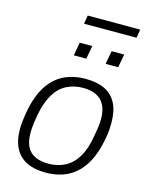

<svg xmlns="http://www.w3.org/2000/svg" viewBox="-130 -954 804 1046"><g transform="rotate(15 272.0 -431.0)"><path d="M231 12Q168 12 124.5 -9Q81 -30 58 -73.5Q35 -117 35 -183Q35 -203 37.5 -224.5Q40 -246 44 -271Q60 -365 95.5 -423.5Q131 -482 185.5 -510Q240 -538 312 -538Q376 -538 419.5 -517Q463 -496 485.5 -452.5Q508 -409 508 -341Q508 -322 506.5 -300.5Q505 -279 500 -255Q484 -163 448 -104Q412 -45 357.5 -16.5Q303 12 231 12ZM233 -39Q285 -39 326.5 -60.5Q368 -82 396 -128.5Q424 -175 436 -249Q441 -276 443.5 -293.5Q446 -311 447 -323.5Q448 -336 448 -347Q448 -396 431.5 -427Q415 -458 384.5 -472.5Q354 -487 311 -487Q259 -487 217.5 -465.5Q176 -444 148.5 -398Q121 -352 107 -277Q102 -250 100 -232Q98 -214 97 -201.5Q96 -189 96 -179Q96 -129 111.5 -98.5Q127 -68 158 -53.5Q189 -39 233 -39ZM215 -645 228 -720H299L285 -645ZM394 -645 408 -720H479L465 -645ZM224 -826 232 -874H528L520 -826Z"/></g></svg>

Font: Archivo SemiBold ExtraLight
Style: Italic
Weight: 250
Italic angle: -10°
Version: Version 2.001